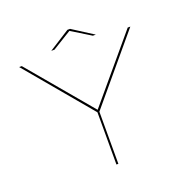

<svg xmlns="http://www.w3.org/2000/svg" viewBox="-135 -907 1027 1038"><g transform="rotate(-20 378.0 -387.5)"><path d="M361 0H372V-300L686.5 -675H671.5L367 -313H366.5L62 -675H47L361 -300.5ZM240 -698H258.5L369 -766L479.5 -698H496.5L376 -775H361Z"/></g></svg>

Font: Anybody Expanded Thin
Style: Regular
Weight: 250
Width: 7
Version: Version 1.113;gftools[0.9.25]